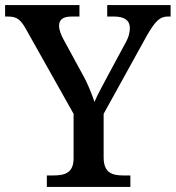

<svg xmlns="http://www.w3.org/2000/svg" viewBox="-24 -734 690 754"><path d="M160 0H488V-45H461C418 -45 383 -54 383 -116V-287L551 -591C585 -651 604 -669 634 -669H646V-714H397V-669H425C464 -669 486 -654 486 -624C486 -609 482 -588 468 -564L406 -449C384 -407 359 -363 347 -334C336 -365 322 -404 299 -444L225 -580C217 -595 208 -615 208 -633C208 -653 219 -669 256 -669H288V-714H-4V-669H9C45 -669 59 -654 80 -616L265 -287V-112C265 -54 229 -45 185 -45H160Z"/></svg>

Font: Noto Serif Georgian Medium
Style: Regular
Weight: 500
Designer: Monotype Design Team, Akaki Razmadze
Foundry: Google LLC
Version: Version 2.003